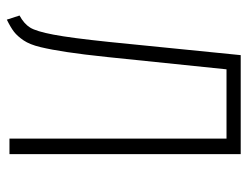

<svg xmlns="http://www.w3.org/2000/svg" viewBox="-102 -622 732 568"><g transform="rotate(90 264.0 -338.0)"><path d="M143.1 -684.1H436V0H390.1V-642.1H185.1L148.9 -291Q141.1 -216.3 134 -169.9Q127 -123.5 119.4 -91.8Q111.8 -60.1 99.4 -41.7Q86.9 -23.4 74 -13.4Q61 -3.4 38.1 7.8L25.9 -29.8Q50.3 -43 61.5 -61Q72.8 -79.1 82.5 -130.4Q92.3 -181.6 104 -293.9Z"/></g></svg>

Font: Fira Sans Compressed ExtraLight
Style: Regular
Weight: 250
Width: 1
Designer: Carrois Corporate & Edenspiekermann AG
Foundry: Carrois Corporate GbR & Edenspiekermann AG
Version: Version 4.203;PS 004.203;hotconv 1.0.88;makeotf.lib2.5.64775